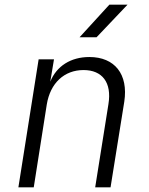

<svg xmlns="http://www.w3.org/2000/svg" viewBox="-20 -805 640 825"><path d="M322 -645H395L528 -785H450ZM59 0H125L181 -356C196 -448 256 -504 339 -504C419 -504 461 -451 446 -358L389 0H455L514 -368C532 -486 473 -560 364 -560C284 -560 223 -521 196 -454L212 -550H146Z"/></svg>

Font: JetBrains Mono ExtraLight
Style: Italic
Weight: 240
Italic angle: -9°
Monospace: yes
Designer: Philipp Nurullin, Konstantin Bulenkov
Foundry: JetBrains
Version: Version 2.305